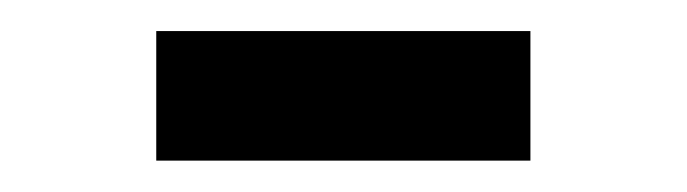

<svg xmlns="http://www.w3.org/2000/svg" viewBox="-20 -660 440 123"><path d="M319.8 -557.1H80.1V-640.1H319.8Z"/></svg>

Font: Laconic
Style: Bold
Weight: 700
Designer: Robby Woodard
Version: Version 1.000